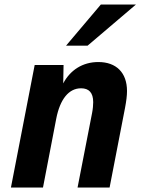

<svg xmlns="http://www.w3.org/2000/svg" viewBox="-20 -837 642 857"><path d="M274.9 -633.3H371.1L586.9 -816.9H430.2ZM28.8 0H171.9L231 -307.1C248 -394.5 287.1 -442.9 341.8 -442.9C376.5 -442.9 396 -423.8 396 -380.9C396 -369.1 394.5 -350.1 391.1 -333L326.2 0H469.2L538.1 -355.5C543.9 -386.2 546.9 -410.2 546.9 -430.7C546.9 -512.7 499 -560.1 418.9 -560.1C348.1 -560.1 293 -523.4 262.2 -464.8L263.7 -546.9H134.8Z"/></svg>

Font: Hack
Style: Bold Oblique
Weight: 700
Italic angle: -12°
Monospace: yes
Designer: Christopher Simpkins
Foundry: Christopher Simpkins
Version: Version 2.010